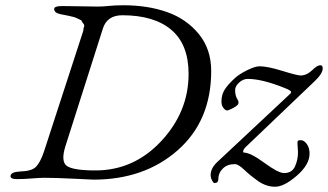

<svg xmlns="http://www.w3.org/2000/svg" viewBox="-20 -676 1247 730"><path d="M1198 -428Q1207 -428 1207 -416Q1207 -396 1175 -366L911 -114Q901 -101 906 -96Q932 -96 985 -57Q1038 -18 1060 -18Q1090 -18 1101.5 -43Q1113 -68 1113 -98Q1113 -106 1112 -114.5Q1111 -123 1111 -129Q1111 -134 1111 -136Q1111 -138 1112.5 -140Q1114 -142 1116.5 -142.5Q1119 -143 1124 -143Q1136 -143 1146.5 -128.5Q1157 -114 1157 -92Q1157 -50 1108.5 -8Q1060 34 1026 34Q992 34 961.5 12.5Q931 -9 908.5 -30.5Q886 -52 873 -52Q844 -52 827 -35Q810 -18 810 6Q810 20 795 20Q792 20 787 11.5Q782 3 781 -6Q779 -34 805 -59L1084 -320Q1090 -326 1083.5 -331Q1077 -336 1061 -342Q976 -376 922 -376Q904 -376 888.5 -361.5Q873 -347 874 -332Q874 -311 884 -296Q890 -286 884 -278Q878 -271 863 -263.5Q848 -256 843 -256Q837 -256 829.5 -265.5Q822 -275 822 -290Q822 -315 833.5 -334Q845 -353 872 -378Q889 -394 919.5 -409Q950 -424 967 -424Q997 -424 1053.5 -406.5Q1110 -389 1123 -389Q1146 -389 1168 -410Q1186 -428 1198 -428ZM697 -395Q697 -507 631.5 -562.5Q566 -618 445 -618Q387 -618 371 -567L229 -121Q210 -61 235 -44.5Q260 -28 343 -28Q489 -28 593 -139.5Q697 -251 697 -395ZM335 7Q332 7 261.5 3.5Q191 0 148 0Q131 0 100.5 2.5Q70 5 44 5Q20 5 20 -6Q20 -22 56 -24Q100 -25 116.5 -41.5Q133 -58 147 -99L297 -560Q297 -569 299.5 -574.5Q302 -580 297 -586Q292 -592 291 -595.5Q290 -599 281.5 -602.5Q273 -606 269.5 -608Q266 -610 255.5 -612.5Q245 -615 240.5 -616Q236 -617 225.5 -619Q215 -621 210 -622Q186 -627 186 -642Q186 -653 216 -653Q244 -653 288.5 -652Q333 -651 353 -651Q371 -651 394.5 -653.5Q418 -656 449 -656Q542 -656 615.5 -630Q689 -604 736 -546.5Q783 -489 783 -406Q783 -217 656 -105Q529 7 335 7Z"/></svg>

Font: EB Garamond 12
Style: Italic
Weight: 400
Italic angle: -17°
Version: Version 0.016; ttfautohint (v1.8.4)